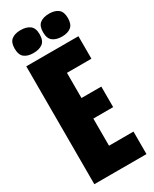

<svg xmlns="http://www.w3.org/2000/svg" viewBox="-212 -878 747 931"><g transform="rotate(-30 161.0 -413.0)"><path d="M20 0V-660H175V0ZM130 0V-126H312V0ZM130 -278V-393H286V-278ZM130 -534V-660H312V-534ZM243 -698Q211 -698 192 -712.5Q173 -727 173 -762Q173 -797 191.5 -811.5Q210 -826 243 -826Q275 -826 293.5 -811.5Q312 -797 312 -762Q312 -727 293.5 -712.5Q275 -698 243 -698ZM83 -698Q51 -698 32.5 -712.5Q14 -727 14 -763Q14 -797 32.5 -811.5Q51 -826 83 -826Q116 -826 135 -811.5Q154 -797 154 -763Q154 -727 135 -712.5Q116 -698 83 -698Z"/></g></svg>

Font: Bricolage Grotesque 96pt ExtraBold Condensed
Style: Regular
Weight: 800
Width: 3
Version: Version 1.001;gftools[0.9.33.dev8+g029e19f]